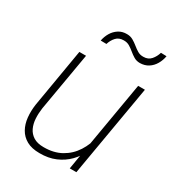

<svg xmlns="http://www.w3.org/2000/svg" viewBox="-176 -840 884 960"><g transform="rotate(30 266.0 -360.0)"><path d="M386.7 -123 456.1 -528.3H495.1L404.3 0H366.2ZM408.2 -211.9 433.6 -212.4Q425.3 -165.5 406.2 -125Q387.2 -84.5 357.7 -54.2Q328.1 -23.9 287.8 -6.8Q247.6 10.3 196.8 9.8Q151.4 9.8 122.1 -6.6Q92.8 -22.9 76.9 -51.3Q61 -79.6 57.4 -115.7Q53.7 -151.9 59.6 -191.9L116.7 -528.3H155.3L97.2 -190.9Q92.8 -159.7 94.5 -130.6Q96.2 -101.6 107.2 -78.1Q118.2 -54.7 140.6 -40.5Q163.1 -26.4 199.2 -26.4Q257.3 -25.9 300.3 -49.8Q343.3 -73.7 370.4 -115.7Q397.5 -157.7 408.2 -211.9ZM472.2 -728.5 504.9 -727.5Q500.5 -702.1 487.8 -680.2Q475.1 -658.2 454.6 -645Q434.1 -631.8 406.2 -631.3Q386.2 -631.3 371.1 -640.4Q356 -649.4 342.3 -660.9Q328.6 -672.4 314 -681.2Q299.3 -689.9 280.3 -689.5Q252.9 -689.5 237.1 -672.1Q221.2 -654.8 213.9 -630.4L180.7 -630.9Q185.5 -656.2 198.2 -677.5Q210.9 -698.7 231.4 -711.9Q252 -725.1 279.3 -724.6Q298.8 -724.6 314.2 -715.8Q329.6 -707 343.5 -695.6Q357.4 -684.1 372.1 -675.3Q386.7 -666.5 405.8 -667Q433.1 -667 449.2 -685.5Q465.3 -704.1 472.2 -728.5Z"/></g></svg>

Font: Roboto ExtraLight
Style: Italic
Weight: 250
Designer: Christian Robertson
Foundry: Google
Version: Version 3.009; 2024